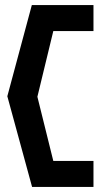

<svg xmlns="http://www.w3.org/2000/svg" viewBox="-20 -670 403 760"><path d="M9 -289 107 70H350V-33H191L128 -287L191 -547H350V-650H106Z"/></svg>

Font: Charger Sport
Style: BlkNrw
Weight: 900
Designer: Jasper
Foundry: Cannot Into Space Fonts
Version: Version 1.1